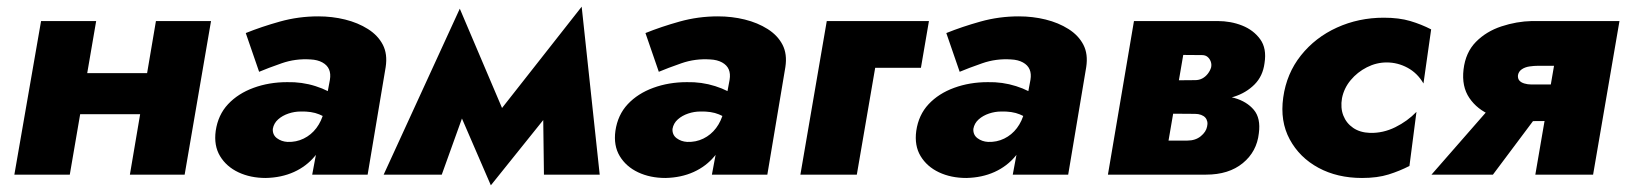

<svg xmlns="http://www.w3.org/2000/svg" viewBox="-20 -523 4870 575"><path d="M100 -181H474L496 -304H122ZM447 -460 369 0H533L612 -460ZM103 -460 23 0H189L268 -460Z M797 -137Q800 -154 813 -165.5Q826 -177 844 -183Q862 -189 880 -189Q913 -190 936 -180.5Q959 -171 981 -153L991 -231Q966 -252 925 -265Q884 -278 840 -277Q786 -277 739.5 -260Q693 -243 663 -211Q633 -179 626 -131Q620 -87 639 -55.5Q658 -24 694 -7Q730 10 776 10Q823 9 860.5 -8Q898 -25 923.5 -56Q949 -87 958 -129L950 -188Q943 -160 927.5 -139.5Q912 -119 889.5 -108Q867 -97 841 -98Q823 -99 809.5 -109Q796 -119 797 -137ZM756 -308Q782 -319 823.5 -333.5Q865 -348 910 -345Q931 -344 945.5 -336Q960 -328 965.5 -315Q971 -302 968 -284L915 0H1081L1135 -322Q1141 -361 1126.5 -389Q1112 -417 1082 -436Q1052 -455 1013.5 -464.5Q975 -474 933 -474Q874 -474 818.5 -458.5Q763 -443 716 -424Z M1609 0H1776L1722 -503L1605 -309ZM1450 -157V32L1694 -272L1722 -503ZM1450 32 1508 -142 1357 -497 1312 -287ZM1129 0H1303L1408 -292L1357 -497Z M1994 -137Q1997 -154 2010 -165.5Q2023 -177 2041 -183Q2059 -189 2077 -189Q2110 -190 2133 -180.5Q2156 -171 2178 -153L2188 -231Q2163 -252 2122 -265Q2081 -278 2037 -277Q1983 -277 1936.5 -260Q1890 -243 1860 -211Q1830 -179 1823 -131Q1817 -87 1836 -55.5Q1855 -24 1891 -7Q1927 10 1973 10Q2020 9 2057.5 -8Q2095 -25 2120.5 -56Q2146 -87 2155 -129L2147 -188Q2140 -160 2124.5 -139.5Q2109 -119 2086.5 -108Q2064 -97 2038 -98Q2020 -99 2006.5 -109Q1993 -119 1994 -137ZM1953 -308Q1979 -319 2020.5 -333.5Q2062 -348 2107 -345Q2128 -344 2142.5 -336Q2157 -328 2162.5 -315Q2168 -302 2165 -284L2112 0H2278L2332 -322Q2338 -361 2323.5 -389Q2309 -417 2279 -436Q2249 -455 2210.5 -464.5Q2172 -474 2130 -474Q2071 -474 2015.5 -458.5Q1960 -443 1913 -424Z M2456 -460 2377 0H2546L2601 -320H2738L2762 -460Z M2895 -137Q2898 -154 2911 -165.5Q2924 -177 2942 -183Q2960 -189 2978 -189Q3011 -190 3034 -180.5Q3057 -171 3079 -153L3089 -231Q3064 -252 3023 -265Q2982 -278 2938 -277Q2884 -277 2837.5 -260Q2791 -243 2761 -211Q2731 -179 2724 -131Q2718 -87 2737 -55.5Q2756 -24 2792 -7Q2828 10 2874 10Q2921 9 2958.5 -8Q2996 -25 3021.5 -56Q3047 -87 3056 -129L3048 -188Q3041 -160 3025.5 -139.5Q3010 -119 2987.5 -108Q2965 -97 2939 -98Q2921 -99 2907.5 -109Q2894 -119 2895 -137ZM2854 -308Q2880 -319 2921.5 -333.5Q2963 -348 3008 -345Q3029 -344 3043.5 -336Q3058 -328 3063.5 -315Q3069 -302 3066 -284L3013 0H3179L3233 -322Q3239 -361 3224.5 -389Q3210 -417 3180 -436Q3150 -455 3111.5 -464.5Q3073 -474 3031 -474Q2972 -474 2916.5 -458.5Q2861 -443 2814 -424Z M3434 -240 3427 -183 3559 -182Q3569 -182 3577 -179Q3585 -176 3589.5 -171Q3594 -166 3595.5 -159Q3597 -152 3595 -144Q3592 -128 3576 -115Q3560 -102 3536 -102H3412L3393 0H3592Q3660 0 3702 -34.5Q3744 -69 3750 -124Q3756 -169 3735 -194Q3714 -219 3677 -229.5Q3640 -240 3598 -240ZM3434 -221H3600Q3640 -222 3676 -233.5Q3712 -245 3737 -270Q3762 -295 3767 -334Q3774 -378 3754 -405.5Q3734 -433 3700 -446.5Q3666 -460 3626 -460H3473L3454 -359L3580 -358Q3590 -358 3596.5 -352.5Q3603 -347 3606 -338.5Q3609 -330 3607 -321Q3604 -311 3597 -302Q3590 -293 3580.5 -288Q3571 -283 3559 -283L3442 -282ZM3376 -460 3298 0H3462L3541 -460Z M3999 -229Q4005 -259 4025 -283Q4045 -307 4073.5 -321.5Q4102 -336 4133 -336Q4166 -336 4195.5 -320Q4225 -304 4243 -273L4266 -435Q4237 -450 4203.5 -460Q4170 -470 4124 -470Q4049 -470 3984 -440.5Q3919 -411 3876 -357Q3833 -303 3823 -231Q3813 -160 3842.5 -105.5Q3872 -51 3928.5 -20.5Q3985 10 4059 10Q4105 10 4138.5 -0.5Q4172 -11 4201 -26L4222 -188Q4195 -160 4158.5 -142Q4122 -124 4083 -125Q4053 -126 4032.5 -140Q4012 -154 4003 -177Q3994 -200 3999 -229Z M4451 0 4600 -199H4441L4267 0ZM4751 0 4830 -460H4657L4578 0ZM4682 -270H4566Q4555 -270 4545 -273Q4535 -276 4530 -282Q4525 -288 4526 -298Q4528 -309 4537.5 -315.5Q4547 -322 4560.5 -324Q4574 -326 4587 -326H4693L4718 -460H4568Q4522 -459 4476.5 -444Q4431 -429 4400 -397.5Q4369 -366 4363 -315Q4357 -264 4380.5 -229.5Q4404 -195 4445.5 -178Q4487 -161 4532 -160L4665 -161Z"/></svg>

Font: Jost ExtraBold
Style: Italic
Weight: 800
Italic angle: -5°
Version: Version 3.710